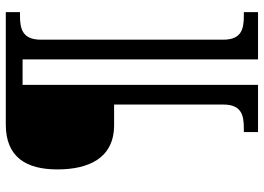

<svg xmlns="http://www.w3.org/2000/svg" viewBox="-144 -656 911 663"><g transform="rotate(-90 311.5 -324.5)"><path d="M187 111H350V-702H438V111H601V62H588C543 62 506 54 506 -9V-639C506 -702 543 -711 588 -711H601V-760H213C100 -760 58 -689 58 -582C58 -478 94 -386 211 -386H282V-9C282 54 245 62 200 62H187Z"/></g></svg>

Font: Noto Serif SemiBold
Style: Italic
Weight: 600
Italic angle: -12°
Designer: Monotype Design Team
Foundry: Monotype Imaging Inc.
Version: Version 2.014